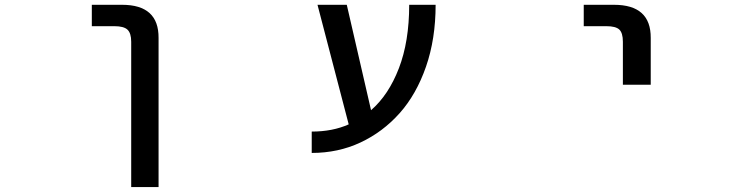

<svg xmlns="http://www.w3.org/2000/svg" viewBox="-20 -542 3040 781"><path d="M353.5 -435.5V-522.5H476.6Q626 -522.5 625 -387.7V218.8H513.7V-372.1Q513.7 -407.2 498.5 -421.4Q483.4 -435.5 445.3 -435.5Z M1489.3 -93.8Q1560.5 -155.3 1602.5 -264.2Q1644.5 -373 1644.5 -522.5H1752Q1752 -383.8 1712.9 -271Q1673.8 -158.2 1605.5 -81.5Q1537.1 -4.9 1446.3 37.6Q1355.5 80.1 1248 80.1V-6.8Q1333 -6.8 1398.4 -36.1L1271.5 -522.5H1390.6Z M2354.5 -435.5V-522.5H2477.5Q2627.9 -522.5 2627 -387.7V-197.3H2513.7V-372.1Q2513.7 -408.2 2499 -421.9Q2484.4 -435.5 2446.3 -435.5Z"/></svg>

Font: Gen Shin Gothic Monospace Medium
Style: Regular
Weight: 500
Designer: [Source Han Sans]
Ryoko NISHIZUKA  (kana & ideographs); Paul D. Hunt (Latin, Greek & Cyrillic); Wenlong ZHANG  (bopomofo
Version: Version 1.002.20150607